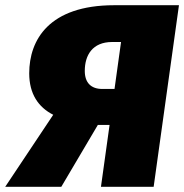

<svg xmlns="http://www.w3.org/2000/svg" viewBox="-69 -716 706 736"><path d="M369 -696C119 -696 43 -563 43 -435C43 -356 78 -305 135 -276L-49 0H166L306 -237H351L318 0H520L617 -696ZM370 -375H323C280 -375 256 -399 256 -444C256 -504 285 -555 361 -555H395Z"/></svg>

Font: Fira Sans Heavy
Style: Italic
Weight: 900
Italic angle: -8°
Designer: bBox Type GmbH & Carrois Corporate GbR & Edenspiekermann AG
Foundry: bBox Type GmbH & Carrois Corporate GbR & Edenspiekermann AG
Version: Version 4.301;PS 004.301;hotconv 1.0.88;makeotf.lib2.5.64775